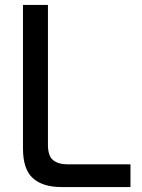

<svg xmlns="http://www.w3.org/2000/svg" viewBox="-20 -757 573 777"><path d="M73 -156V-737H174V-171Q174 -126 195 -109Q216 -92 253 -92H508V0H229Q153 0 113 -36Q73 -72 73 -156Z"/></svg>

Font: Exo Medium
Style: Regular
Weight: 500
Designer: Natanael Gama
Foundry: Natanael Gama
Version: Version 1.500; ttfautohint (v1.6)